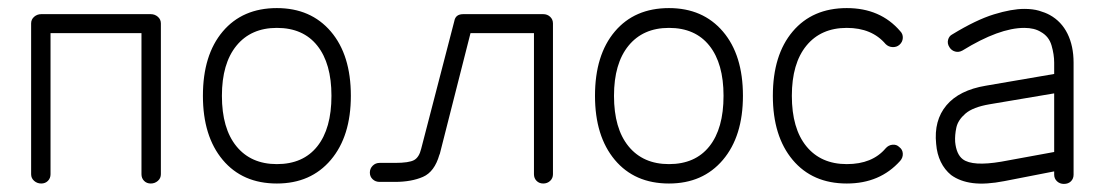

<svg xmlns="http://www.w3.org/2000/svg" viewBox="-20 -441 2733 475"><path d="M82 13Q72 13 64.5 6.5Q57 0 57 -10V-383Q57 -393 64.5 -399.5Q72 -406 82 -406H353Q363 -406 370.5 -399.5Q378 -393 378 -383V-10Q378 0 370.5 6.5Q363 13 353 13Q343 13 336.5 6.5Q330 0 330 -10V-359H105V-10Q105 0 98.5 6.5Q92 13 82 13Z M665 13Q580 13 531 -45.5Q482 -104 482 -204Q482 -305 531 -363Q580 -421 665 -421Q749 -421 798.5 -363Q848 -305 848 -204Q848 -104 798.5 -45.5Q749 13 665 13ZM665 -35Q730 -35 765 -79Q800 -123 800 -204Q800 -284 765 -328Q730 -372 665 -372Q601 -372 565 -328Q529 -284 529 -204Q529 -123 565 -79Q601 -35 665 -35Z M1324 13Q1314 13 1307.5 6.5Q1301 0 1301 -10V-359H1144L1068 -60L1067 -58Q1055 -16 1026.5 -3.5Q998 9 957 9H919Q909 9 902 2.5Q895 -4 895 -14Q895 -24 902 -31Q909 -38 919 -38H957Q992 -38 1004.5 -45Q1017 -52 1022 -73L1104 -389Q1107 -406 1126 -406H1324Q1334 -406 1341 -399.5Q1348 -393 1348 -383V-10Q1348 0 1341 6.5Q1334 13 1324 13Z M1635 13Q1550 13 1501 -45.5Q1452 -104 1452 -204Q1452 -305 1501 -363Q1550 -421 1635 -421Q1719 -421 1768.5 -363Q1818 -305 1818 -204Q1818 -104 1768.5 -45.5Q1719 13 1635 13ZM1635 -35Q1700 -35 1735 -79Q1770 -123 1770 -204Q1770 -284 1735 -328Q1700 -372 1635 -372Q1571 -372 1535 -328Q1499 -284 1499 -204Q1499 -123 1535 -79Q1571 -35 1635 -35Z M2075 13Q1990 13 1941 -45.5Q1892 -104 1892 -204Q1892 -305 1941 -363Q1990 -421 2075 -421Q2158 -421 2207 -364Q2214 -357 2213.5 -347Q2213 -337 2205 -330Q2198 -324 2188 -324.5Q2178 -325 2171 -332Q2137 -372 2075 -372Q2011 -372 1975 -328Q1939 -284 1939 -204Q1939 -123 1975 -79Q2011 -35 2075 -35Q2138 -35 2171 -74Q2178 -82 2188 -83Q2198 -84 2205 -77Q2213 -71 2213.5 -61Q2214 -51 2207 -43Q2157 13 2075 13Z M2612 14Q2602 14 2595 7.5Q2588 1 2588 -9V-17L2465 7Q2419 16 2387 12Q2355 8 2333 -8Q2317 -21 2307.5 -40.5Q2298 -60 2296 -85Q2290 -143 2321.5 -180.5Q2353 -218 2419 -229L2588 -258V-286Q2588 -306 2581.5 -328.5Q2575 -351 2555 -362Q2539 -372 2514 -372Q2452 -372 2361 -316Q2352 -311 2343 -313.5Q2334 -316 2329 -324Q2323 -333 2325.5 -342.5Q2328 -352 2336 -356Q2395 -392 2439 -405.5Q2483 -419 2514 -419Q2535 -419 2550.5 -414.5Q2566 -410 2577 -404Q2606 -388 2621 -357.5Q2636 -327 2636 -286V-9Q2636 1 2629.5 7.5Q2623 14 2612 14ZM2457 -41 2588 -65V-210L2428 -183Q2387 -176 2368.5 -160Q2350 -144 2346 -125.5Q2342 -107 2343 -90Q2346 -59 2362 -47Q2386 -29 2457 -41Z"/></svg>

Font: Kurewa Gothic CJK TC Regular
Style: Regular
Weight: 400
Designer: Max Yao
Foundry: Max-Everyday
Version: Version 1.071; ttfautohint (v1.8.3)